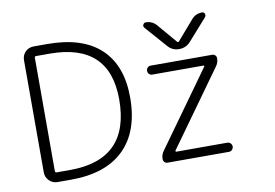

<svg xmlns="http://www.w3.org/2000/svg" viewBox="-74 -873 1329 927"><g transform="rotate(-10 590.5 -410.0)"><path d="M500 -409.2Q500 -684.6 207 -684.6H141.6Q133.8 -684.6 133.8 -677.7V-122.1Q133.8 -114.3 141.6 -114.3H207Q500 -114.3 500 -409.2ZM204.1 -67.4H137.7Q113.3 -67.4 96.7 -84.5Q80.1 -101.6 80.1 -125V-674.8Q80.1 -699.2 96.7 -715.8Q113.3 -732.4 137.7 -732.4H204.1Q376 -732.4 464.8 -649.4Q553.7 -566.4 553.7 -409.2Q553.7 -243.2 463.9 -155.3Q374 -67.4 204.1 -67.4ZM677.7 -543H979.5Q988.3 -543 994.1 -537.1Q1000 -531.2 1000 -522.5Q1000 -502 988.3 -485.4L724.6 -118.2Q723.6 -116.2 724.6 -114.3Q725.6 -112.3 728.5 -112.3H977.5Q987.3 -112.3 993.7 -105.5Q1000 -98.6 1000 -89.8Q1000 -81.1 993.7 -74.2Q987.3 -67.4 977.5 -67.4H676.8Q668 -67.4 662.1 -73.7Q656.2 -80.1 656.2 -88.9Q656.2 -109.4 668 -126L931.6 -493.2Q933.6 -495.1 932.1 -497.1Q930.7 -499 928.7 -499H677.7Q668.9 -499 662.6 -505.4Q656.2 -511.7 656.2 -521Q656.2 -530.3 662.6 -536.6Q668.9 -543 677.7 -543ZM914.1 -728.5Q934.6 -752.9 966.8 -752.9Q975.6 -752.9 979.5 -744.1Q980.5 -741.2 980.5 -737.3Q980.5 -733.4 977.5 -728.5L883.8 -623Q861.3 -597.7 827.6 -597.7Q793.9 -597.7 772.5 -623L679.7 -728.5Q675.8 -733.4 675.8 -738.3Q675.8 -741.2 677.7 -744.1Q681.6 -752.9 690.4 -752.9Q722.7 -752.9 743.2 -728.5L823.2 -634.8Q828.1 -628.9 833 -634.8Z"/></g></svg>

Font: irohamaru Light
Style: Regular
Weight: 200
Designer: [Source Han Sans]
Ryoko NISHIZUKA  (kana & ideographs); Paul D. Hunt (Latin, Greek & Cyrillic); Wenlong ZHANG  (bopomofo
Version: Version 1.01